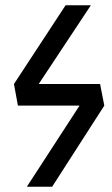

<svg xmlns="http://www.w3.org/2000/svg" viewBox="-20 -709 425 729"><path d="M376 -308 178 0H82L282 -308H48L33 -390L229 -689H325L127 -390H360Z"/></svg>

Font: Fira Sans Compressed
Style: Italic
Weight: 400
Width: 1
Italic angle: -8°
Designer: bBox Type GmbH & Carrois Corporate GbR & Edenspiekermann AG
Foundry: bBox Type GmbH & Carrois Corporate GbR & Edenspiekermann AG
Version: Version 4.301